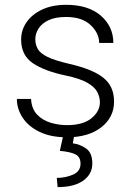

<svg xmlns="http://www.w3.org/2000/svg" viewBox="-20 -558 547 794"><path d="M393.1 -134.8Q393.1 -156.7 382.3 -177.5Q371.6 -198.2 341.1 -215.8Q310.5 -233.4 252 -245.6Q163.6 -264.2 115.5 -296.9Q67.4 -329.6 67.4 -394.5Q67.4 -434.1 90.1 -466.6Q112.8 -499 154.5 -518.6Q196.3 -538.1 253.4 -538.1Q345.2 -538.1 397 -493.2Q448.7 -448.2 448.7 -380.4H390.1Q390.1 -420.9 354.7 -454.3Q319.3 -487.8 253.4 -487.8Q208 -487.8 179.9 -474.1Q151.9 -460.4 138.9 -439.2Q126 -418 126 -396Q126 -373 136.5 -355Q147 -336.9 177.2 -322.3Q207.5 -307.6 266.6 -293.9Q362.8 -272 407.2 -236.6Q451.7 -201.2 451.7 -138.2Q451.7 -72.8 398.7 -31.5Q345.7 9.8 256.8 9.8Q189.9 9.8 143.6 -12.7Q97.2 -35.2 73.5 -71.5Q49.8 -107.9 49.8 -148.9H108.4Q110.8 -107.4 133.8 -83.7Q156.7 -60.1 190.2 -50.3Q223.6 -40.5 256.8 -40.5Q323.7 -40.5 358.4 -69.1Q393.1 -97.7 393.1 -134.8ZM241.2 3.4H286.6L281.2 34.7Q311.5 38.6 336.7 56.6Q361.8 74.7 361.8 118.2Q361.8 162.1 324.2 189Q286.6 215.8 218.3 215.8L214.8 177.7Q251 177.7 282 164.1Q313 150.4 313 119.1Q313 90.8 292 80.3Q271 69.8 227.5 65.9Z"/></svg>

Font: Vazirmatn RD ExtraLight
Style: Regular
Weight: 200
Designer: Saber Rastikerdar
Foundry: Saber Rastikerdar
Version: Version 32.102